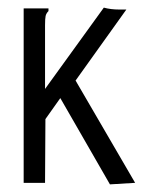

<svg xmlns="http://www.w3.org/2000/svg" viewBox="-20 -479 390 503"><path d="M138 -222 99 -167 98 0H42V-457H107V-450Q101 -444 99.5 -437Q98 -430 98 -413V-246L252 -459Q270 -454 293 -454H311L178 -268L334 0L268 4Z"/></svg>

Font: Inconsolata ExtraCondensed
Style: Regular
Weight: 400
Width: 2
Monospace: yes
Designer: Raph Levien, Cyreal, Brenton Simpson
Foundry: Raph Levien, Cyreal, Google
Version: Version 3.000; ttfautohint (v1.8.2.53-6de2)